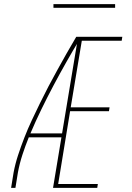

<svg xmlns="http://www.w3.org/2000/svg" viewBox="-20 -914 640 934"><path d="M34 0 46 -74Q54 -117 68 -159.5Q82 -202 98.5 -244.5Q115 -287 134.5 -328.5Q154 -370 174 -411Q194 -452 215.5 -493Q237 -534 259.5 -574.5Q282 -615 304.5 -655Q327 -695 351 -735H360L359 -730L369 -725Q335 -669 303 -612.5Q271 -556 240.5 -498.5Q210 -441 181.5 -382.5Q153 -324 128 -265H282L279 -246H120Q103 -204 89 -161Q75 -118 67 -74L55 0ZM238 0 360 -735H575L572 -716H378L324 -392H513L510 -373H321L263 -19H456L453 0ZM240 -876V-894H540V-876Z"/></svg>

Font: Iosevka Curly ThExObl
Style: Regular
Weight: 100
Width: 7
Italic angle: -9°
Monospace: yes
Designer: Belleve Invis
Foundry: Belleve Invis
Version: Version 11.1.0; ttfautohint (v1.8.3)